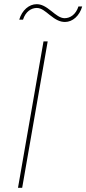

<svg xmlns="http://www.w3.org/2000/svg" viewBox="-20 -898 413 918"><path d="M66 0H86L208 -700H188ZM72 -804H90C102 -842 129 -860 156 -860C178 -860 197 -843 217 -827C248 -802 268 -793 291 -793C327 -793 360 -822 373 -867H355C343 -829 316 -811 289 -811C267 -811 247 -828 227 -844C196 -869 177 -878 155 -878C119 -878 85 -849 72 -804Z"/></svg>

Font: Fixel Display Thin
Style: Italic
Weight: 100
Italic angle: -10°
Designer: AlfaBravo + MacPaw
Foundry: Kyrylo Tkachov, Marchela Mozhyna, Serhii Makarenko, Maria Weinstein, Zakhar Kryvoshyya
Version: Version 1.210;Glyphs 3.2 (3217)